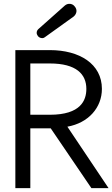

<svg xmlns="http://www.w3.org/2000/svg" viewBox="-20 -969 579 989"><path d="M176.8 -818.4C173.3 -814.9 170.9 -811 169.9 -807.1C169.4 -805.2 168.9 -802.7 168.9 -800.3C168.9 -793.9 171.4 -788.6 175.3 -783.2C179.2 -778.3 184.6 -774.9 190.9 -773.4C193.4 -772.9 195.8 -772.5 197.8 -772.5C202.1 -772.5 206.5 -773.9 210.4 -776.9L359.4 -883.8C366.2 -889.6 370.6 -896.5 372.6 -903.8C373 -906.2 374 -908.7 374 -912.1C374 -920.4 371.1 -928.2 365.7 -934.6C360.8 -941.4 354.5 -946.3 346.2 -948.2C343.3 -949.2 340.3 -949.2 337.4 -949.2C329.1 -949.2 321.8 -946.8 314 -940.4ZM136.2 -377.9V-642.1H236.8C373 -642.1 424.8 -586.9 424.8 -511.2C424.8 -452.1 396 -377.9 236.8 -377.9ZM450.7 0H539.1L327.1 -316.4C436 -335.9 504.9 -415 504.9 -511.2C504.9 -640.1 389.2 -710.9 236.8 -710.9H136.2H59.1V0H136.2V-308.1H241.2Z"/></svg>

Font: Tuffy
Style: Regular
Weight: 500
Designer: Thatcher Ulrich, Karoly Barta and Michael Everson
Version: Version 001.270